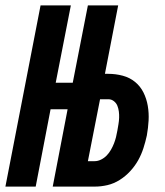

<svg xmlns="http://www.w3.org/2000/svg" viewBox="-39 -690 609 710"><path d="M-19 0 111 -670H223L167 -384H230L286 -670H398L349 -417H361Q389 -417 415 -410Q441 -403 460.5 -387Q480 -371 491.5 -348Q503 -325 507.5 -298.5Q512 -272 510.5 -244.5Q509 -217 504 -189Q499 -166 491.5 -142.5Q484 -119 472 -97.5Q460 -76 442.5 -57Q425 -38 403.5 -24.5Q382 -11 358.5 -5.5Q335 0 312 0H156L211 -286H148L93 0ZM286 -94H311Q323 -94 335 -100Q347 -106 356 -115.5Q365 -125 371.5 -136.5Q378 -148 382.5 -159.5Q387 -171 390 -183Q393 -195 395 -207Q397 -219 399 -230.5Q401 -242 401.5 -254Q402 -266 400.5 -277.5Q399 -289 395 -299Q391 -309 382 -316Q373 -323 362 -323H331Z"/></svg>

Font: Lode Term
Style: Bold Italic
Weight: 700
Italic angle: -11°
Monospace: yes
Designer: Belleve Invis
Foundry: Belleve Invis
Version: Version 29.2.0